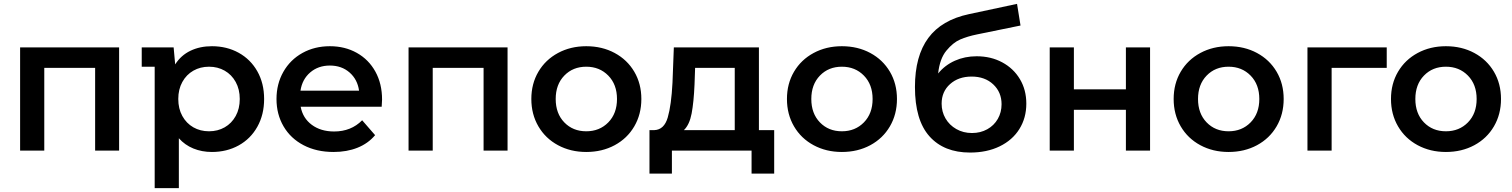

<svg xmlns="http://www.w3.org/2000/svg" viewBox="-20 -779 7822 993"><path d="M596 -534V0H472V-428H209V0H84V-534Z M1346 -267Q1346 -186 1311 -123.5Q1276 -61 1214.5 -27Q1153 7 1076 7Q1024 7 980 -11Q936 -29 905 -64V194H780V-434H713V-534H878L886 -446Q916 -493 965 -516.5Q1014 -540 1076 -540Q1153 -540 1214.5 -506Q1276 -472 1311 -410Q1346 -348 1346 -267ZM1220 -267Q1220 -317 1199 -355Q1178 -393 1142 -413.5Q1106 -434 1061 -434Q1016 -434 980 -413.5Q944 -393 923 -355Q902 -317 902 -267Q902 -217 923 -179Q944 -141 980 -120.5Q1016 -100 1061 -100Q1106 -100 1142 -120.5Q1178 -141 1199 -179Q1220 -217 1220 -267Z M1954 -227H1535Q1546 -168 1592.5 -133.5Q1639 -99 1708 -99Q1796 -99 1853 -157L1920 -80Q1884 -37 1829 -15Q1774 7 1705 7Q1617 7 1550 -28Q1483 -63 1446.5 -125.5Q1410 -188 1410 -267Q1410 -345 1445.5 -407.5Q1481 -470 1544 -505Q1607 -540 1686 -540Q1764 -540 1825.5 -505.5Q1887 -471 1921.5 -408.5Q1956 -346 1956 -264Q1956 -251 1954 -227ZM1534 -310H1837Q1829 -368 1788 -404Q1747 -440 1686 -440Q1626 -440 1584.5 -404.5Q1543 -369 1534 -310Z M2605 -534V0H2481V-428H2218V0H2093V-534Z M2728 -267Q2728 -346 2764.5 -408Q2801 -470 2866 -505Q2931 -540 3012 -540Q3094 -540 3159 -505Q3224 -470 3260.5 -408Q3297 -346 3297 -267Q3297 -188 3260.5 -125.5Q3224 -63 3159 -28Q3094 7 3012 7Q2931 7 2866 -28Q2801 -63 2764.5 -125.5Q2728 -188 2728 -267ZM3171 -267Q3171 -342 3126 -388Q3081 -434 3012 -434Q2943 -434 2898.5 -388Q2854 -342 2854 -267Q2854 -192 2898.5 -146Q2943 -100 3012 -100Q3081 -100 3126 -146Q3171 -192 3171 -267Z M3984 -106V119H3867V0H3455V119H3339V-106H3364Q3415 -108 3433.5 -171.5Q3452 -235 3458 -351L3465 -534H3905V-106ZM3517 -106H3780V-428H3575L3572 -342Q3568 -250 3557 -192Q3546 -134 3517 -106Z M4050 -267Q4050 -346 4086.5 -408Q4123 -470 4188 -505Q4253 -540 4334 -540Q4416 -540 4481 -505Q4546 -470 4582.5 -408Q4619 -346 4619 -267Q4619 -188 4582.5 -125.5Q4546 -63 4481 -28Q4416 7 4334 7Q4253 7 4188 -28Q4123 -63 4086.5 -125.5Q4050 -188 4050 -267ZM4493 -267Q4493 -342 4448 -388Q4403 -434 4334 -434Q4265 -434 4220.5 -388Q4176 -342 4176 -267Q4176 -192 4220.5 -146Q4265 -100 4334 -100Q4403 -100 4448 -146Q4493 -192 4493 -267Z M5288 -243Q5288 -169 5252 -111.5Q5216 -54 5150 -22Q5084 10 4997 10Q4862 10 4787 -74Q4712 -158 4712 -329Q4712 -489 4781 -582.5Q4850 -676 4992 -706L5240 -759L5258 -647L5033 -601Q4984 -591 4946.5 -575Q4909 -559 4874.5 -517Q4840 -475 4832 -399Q4867 -442 4918.5 -465Q4970 -488 5031 -488Q5105 -488 5163.5 -456.5Q5222 -425 5255 -369.5Q5288 -314 5288 -243ZM5160 -240Q5160 -302 5117 -342.5Q5074 -383 5005 -383Q4937 -383 4893.5 -344Q4850 -305 4850 -243Q4850 -201 4870 -166.5Q4890 -132 4926 -111.5Q4962 -91 5007 -91Q5051 -91 5086 -110.5Q5121 -130 5140.5 -164Q5160 -198 5160 -240Z M5409 -534H5534V-317H5803V-534H5928V0H5803V-211H5534V0H5409Z M6050 -267Q6050 -346 6086.5 -408Q6123 -470 6188 -505Q6253 -540 6334 -540Q6416 -540 6481 -505Q6546 -470 6582.5 -408Q6619 -346 6619 -267Q6619 -188 6582.5 -125.5Q6546 -63 6481 -28Q6416 7 6334 7Q6253 7 6188 -28Q6123 -63 6086.5 -125.5Q6050 -188 6050 -267ZM6493 -267Q6493 -342 6448 -388Q6403 -434 6334 -434Q6265 -434 6220.5 -388Q6176 -342 6176 -267Q6176 -192 6220.5 -146Q6265 -100 6334 -100Q6403 -100 6448 -146Q6493 -192 6493 -267Z M7152 -428H6867V0H6742V-534H7152Z M7174 -267Q7174 -346 7210.5 -408Q7247 -470 7312 -505Q7377 -540 7458 -540Q7540 -540 7605 -505Q7670 -470 7706.5 -408Q7743 -346 7743 -267Q7743 -188 7706.5 -125.5Q7670 -63 7605 -28Q7540 7 7458 7Q7377 7 7312 -28Q7247 -63 7210.5 -125.5Q7174 -188 7174 -267ZM7617 -267Q7617 -342 7572 -388Q7527 -434 7458 -434Q7389 -434 7344.5 -388Q7300 -342 7300 -267Q7300 -192 7344.5 -146Q7389 -100 7458 -100Q7527 -100 7572 -146Q7617 -192 7617 -267Z"/></svg>

Font: mBank SemiBold
Style: Regular
Weight: 600
Designer: Julieta Ulanovsky
Foundry: Julieta Ulanovsky
Version: Version 7.200